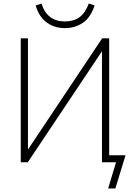

<svg xmlns="http://www.w3.org/2000/svg" viewBox="-20 -923 755 1092"><path d="M595 149 640 0H560V-641L565 -639L138 0H98V-705H139V-63L134 -65L561 -705H601V-40H694L636 149ZM349 -763Q309 -763 276 -777.5Q243 -792 219 -820.5Q195 -849 183 -892L216 -903Q232 -851 266 -826Q300 -801 348 -801Q399 -801 432 -825Q465 -849 485 -903L518 -892Q496 -824 451.5 -793.5Q407 -763 349 -763Z"/></svg>

Font: Nunito Sans 10pt SemiCondensed ExtraLight
Style: Regular
Weight: 250
Width: 4
Designer: Vernon Adams
Foundry: Vernon Adams
Version: Version 3.101;gftools[0.9.27]